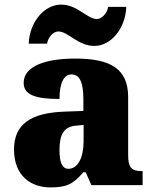

<svg xmlns="http://www.w3.org/2000/svg" viewBox="-20 -806 666 836"><path d="M391 -606C462 -606 526 -680 530 -776H451C447 -749 423 -723 402 -723C360 -723 317 -786 246 -786C174 -786 109 -712 105 -616H185C189 -643 211 -669 234 -669C277 -669 319 -606 391 -606ZM199 10C270 10 298 -4 343 -56H353L378 0H601V-61H597C552 -61 538 -77 538 -131V-383C538 -507 461 -551 308 -551C185 -551 83 -521 83 -445C83 -394 133 -375 239 -375C239 -446 259 -482 291 -482C326 -482 343 -449 343 -375V-323L262 -320C114 -315 41 -265 41 -155C41 -43 112 10 199 10ZM278 -71C251 -71 239 -99 239 -152C239 -220 257 -255 313 -259L344 -262V-191C344 -118 318 -71 278 -71Z"/></svg>

Font: Noto Serif Malayalam Black
Style: Regular
Weight: 900
Designer: Indian type Foundry, Jelle Bosma, Monotype Design Team
Foundry: Monotype Imaging Inc.
Version: Version 2.104